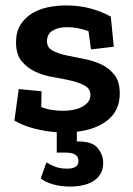

<svg xmlns="http://www.w3.org/2000/svg" viewBox="-20 -478 491 707"><path d="M360 122Q360 146 349.5 163Q339 180 322 190Q305 200 283.5 204.5Q262 209 239 209Q205 209 176 201Q147 193 130 179L151 120Q163 128 182 135.5Q201 143 227 143Q269 143 269 115Q269 84 223 84H189V9Q147 6 106.5 -4.5Q66 -15 33 -34L49 -150L133 -142L132 -84Q151 -76 172.5 -73Q194 -70 211 -70Q231 -70 249.5 -73.5Q268 -77 282 -84.5Q296 -92 304.5 -102.5Q313 -113 313 -128Q313 -151 292.5 -162.5Q272 -174 242 -181Q212 -188 176 -194Q140 -200 110 -214Q80 -228 59.5 -253Q39 -278 39 -322Q39 -361 55.5 -387Q72 -413 98.5 -429Q125 -445 158 -451.5Q191 -458 224 -458Q270 -458 310.5 -447.5Q351 -437 388 -417L399 -306L315 -296L306 -363Q267 -378 227 -378Q195 -378 174 -365.5Q153 -353 153 -326Q153 -303 173 -292Q193 -281 222.5 -274.5Q252 -268 287 -261.5Q322 -255 351.5 -241.5Q381 -228 401 -203Q421 -178 421 -134Q421 -72 377.5 -36.5Q334 -1 263 7V43H271Q320 43 340 67.5Q360 92 360 122Z"/></svg>

Font: Zilla Slab SemiBold
Style: Regular
Weight: 600
Designer: Typotheque.com
Foundry: Typotheque type foundry
Version: Version 1.1; 2017